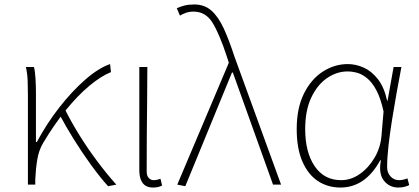

<svg xmlns="http://www.w3.org/2000/svg" viewBox="-20 -827 1877 860"><path d="M105 0V-396Q105 -428 104 -462Q103 -496 96 -527H132Q137 -509 139 -475.5Q141 -442 141 -409V-191H145Q189 -273 245.5 -345.5Q302 -418 361.5 -470Q421 -522 473 -540L477 -504Q432 -486 380 -442.5Q328 -399 275.5 -334.5Q223 -270 174 -188Q154 -155 147 -112.5Q140 -70 138 -24V0ZM464 7Q428 -33 388 -88Q348 -143 311 -202.5Q274 -262 247 -313L273 -333Q299 -281 335.5 -222Q372 -163 415 -105.5Q458 -48 501 0Z M665 13Q646 13 632.5 5Q619 -3 611.5 -20.5Q604 -38 604 -66V-527H640Q640 -448 639 -370.5Q638 -293 637.5 -215.5Q637 -138 637 -59Q637 -40 646 -30Q655 -20 668 -20Q676 -20 682.5 -21.5Q689 -23 699 -26L706 4Q699 8 689 10.5Q679 13 665 13Z M810 7 774 0 1005 -546 996 -574Q964 -672 933 -723.5Q902 -775 847 -775Q828 -775 812.5 -769.5Q797 -764 786 -757L772 -790Q786 -797 805.5 -802Q825 -807 850 -807Q896 -807 927 -779.5Q958 -752 982 -700Q1006 -648 1030 -574L1239 0H1203L1023 -502H1019Z M1505 13Q1448 13 1404 -16Q1360 -45 1334.5 -103.5Q1309 -162 1309 -249Q1309 -342 1341 -407Q1373 -472 1425.5 -506Q1478 -540 1538 -540Q1574 -540 1609.5 -524Q1645 -508 1673 -472Q1701 -436 1714 -376H1716L1743 -527H1778Q1767 -470 1756 -408.5Q1745 -347 1735.5 -287Q1726 -227 1720 -173.5Q1714 -120 1714 -79Q1714 -53 1729.5 -36.5Q1745 -20 1767 -20Q1777 -20 1787.5 -22.5Q1798 -25 1805 -28L1813 2Q1805 6 1793 9.5Q1781 13 1764 13Q1724 13 1699.5 -18Q1675 -49 1686 -109H1683Q1616 13 1505 13ZM1508 -20Q1552 -20 1591.5 -47.5Q1631 -75 1658 -121Q1685 -167 1689 -222L1698 -328Q1685 -387 1666 -422.5Q1647 -458 1624.5 -476.5Q1602 -495 1579.5 -501Q1557 -507 1537 -507Q1488 -507 1444.5 -477Q1401 -447 1374 -389.5Q1347 -332 1347 -249Q1347 -145 1389.5 -82.5Q1432 -20 1508 -20Z"/></svg>

Font: Noto Sans JP
Style: Regular
Weight: 100
Designer: Ryoko NISHIZUKA 西塚涼子 (kana, bopomofo & ideographs); Paul D. Hunt (Latin, Greek & Cyrillic); Sandoll Communications 산돌커뮤니
Foundry: Adobe
Version: Version 2.004;hotconv 1.0.118;makeotfexe 2.5.65603